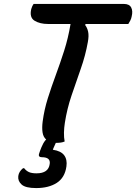

<svg xmlns="http://www.w3.org/2000/svg" viewBox="-20 -720 693 977"><path d="M309 0Q300 4 289 5.5Q278 7 267 7H264Q260 15 257 22.5Q254 30 251 36L249 42Q290 48 306.5 70Q323 92 318 127Q310 184 269 210.5Q228 237 164 237Q110 237 90 219Q70 201 73 176Q76 153 97 136H103Q113 149 127 155.5Q141 162 166 162Q227 162 233 114Q238 80 193 80Q175 80 178 65Q182 51 191 29Q200 7 211 -6Q213 -8 215 -10Q200 -23 196.5 -46.5Q193 -70 197 -101Q205 -162 223.5 -220.5Q242 -279 264 -338.5Q286 -398 306.5 -462Q327 -526 339 -598H224Q183 -598 156 -614.5Q129 -631 139 -674Q144 -691 151 -700H610Q638 -700 647.5 -682Q657 -664 650 -636Q648 -625 643 -615.5Q638 -606 633 -598H416L413 -593Q424 -579 428.5 -558.5Q433 -538 427 -506Q415 -438 391 -370Q367 -302 344 -234Q321 -166 310 -95Q306 -70 305.5 -45Q305 -20 309 0Z"/></svg>

Font: Recursive Mn Csl St Med
Style: Italic
Weight: 500
Italic angle: -15°
Monospace: yes
Version: Version 1.079;hotconv 1.0.112;makeotfexe 2.5.65598; ttfautoh